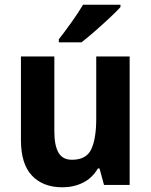

<svg xmlns="http://www.w3.org/2000/svg" viewBox="-20 -786 642 816"><path d="M531 -546V0H422L403 -70H396Q372 -29 332.5 -9.5Q293 10 245 10Q163 10 116 -39.5Q69 -89 69 -190V-546H211V-227Q211 -168 228.5 -137.5Q246 -107 286 -107Q347 -107 368 -152Q389 -197 389 -281V-546ZM492 -756Q476 -738 446 -710Q416 -682 383.5 -653.5Q351 -625 326 -606H230V-619Q255 -651 284 -691.5Q313 -732 333 -766H492Z"/></svg>

Font: Noto Sans Gujarati SemiCondensed
Style: Bold
Weight: 700
Width: 4
Designer: Jelle Bosma - Monotype Design Team, Universal Thirst
Foundry: Monotype Imaging Inc.
Version: Version 2.106; ttfautohint (v1.8.4.7-5d5b)